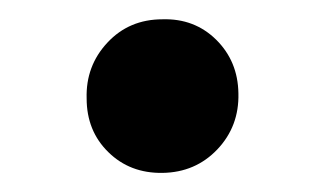

<svg xmlns="http://www.w3.org/2000/svg" viewBox="-20 -437 330 199"><path d="M69.8 -335Q68.8 -368.7 91.3 -392.8Q113.8 -417 148.4 -417Q181.6 -418 204.1 -395.8Q226.6 -373.5 227.1 -340.3Q228 -306.2 205.3 -282.2Q182.6 -258.3 148.4 -257.8Q114.7 -257.3 92.3 -279.3Q69.8 -301.3 69.8 -335Z"/></svg>

Font: Roboto Condensed ExtraBold
Style: Italic
Weight: 800
Italic angle: -12°
Designer: Christian Robertson
Foundry: Google
Version: Version 3.008; 2023